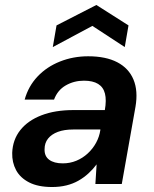

<svg xmlns="http://www.w3.org/2000/svg" viewBox="-20 -739 620 771"><path d="M189 12Q133 12 97 -6.5Q61 -25 44.5 -56Q28 -87 29 -125Q31 -178 61.5 -216.5Q92 -255 146.5 -276Q201 -297 275 -297H401Q408 -337 401.5 -363Q395 -389 374 -402Q353 -415 317 -415Q277 -415 244 -396Q211 -377 197 -339H79Q94 -393 131 -432Q168 -471 221 -492Q274 -513 334 -513Q405 -513 451 -489Q497 -465 516 -419.5Q535 -374 524 -310L469 0H363L368 -79Q354 -60 335.5 -43Q317 -26 295 -13.5Q273 -1 246.5 5.5Q220 12 189 12ZM232 -83Q261 -83 286.5 -93.5Q312 -104 332.5 -123Q353 -142 366 -166Q379 -190 383 -217V-219H274Q238 -219 212.5 -209.5Q187 -200 173 -182.5Q159 -165 159 -140Q158 -112 177.5 -97.5Q197 -83 232 -83ZM192 -550 207 -637 367 -719 496 -637 481 -550 351 -635Z"/></svg>

Font: DM Sans 17pt SemiBold
Style: Italic
Weight: 600
Italic angle: -10°
Version: Version 4.004;gftools[0.9.30]